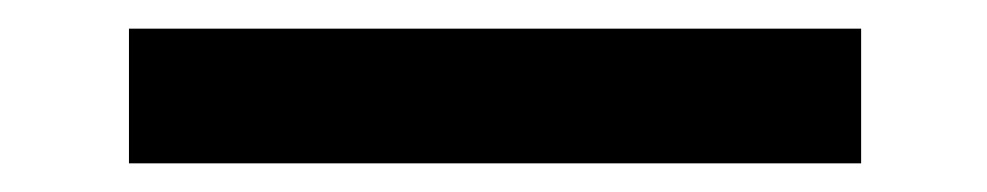

<svg xmlns="http://www.w3.org/2000/svg" viewBox="-20 48 689 134"><path d="M70 68H581V162H70Z"/></svg>

Font: Matangi SemiBold
Style: Regular
Weight: 600
Designer: Prashant Pant
Foundry: The Graphic Ant
Version: Version 3.002